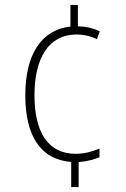

<svg xmlns="http://www.w3.org/2000/svg" viewBox="-20 -744 506 774"><path d="M294 -638V-724H264V-637C147 -624 82 -525 82 -360C82 -198 142 -101 267 -91V10H297V-91C332 -93 361 -102 381 -110V-145C352 -133 321 -124 285 -124C173 -124 119 -212 119 -360C119 -508 175 -605 289 -605C315 -605 345 -599 371 -586L382 -618C357 -630 329 -637 294 -638Z"/></svg>

Font: Noto Sans Bengali Condensed ExtraLight
Style: Regular
Weight: 200
Width: 3
Designer: Joana Ranito - Universal Thirst; Jelle Bosma - Monotype Design Team
Foundry: Universal Thirst ehf.
Version: Version 3.000